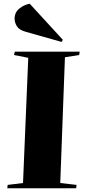

<svg xmlns="http://www.w3.org/2000/svg" viewBox="-20 -1006 457 1026"><path d="M131 -697 55 -712 59 -730H406L403 -712L327 -700L302 -28L389 -18L387 0H19L21 -18L103 -28ZM316 -793 309 -782 118 -836Q82 -846 70 -866Q58 -886 58 -906Q58 -940 83.5 -960.5Q109 -981 139 -986Z"/></svg>

Font: Literata 72pt ExtraBold
Style: Italic
Weight: 800
Italic angle: -2°
Designer: Latin by Veronika Burian and Jose Scaglione. Greek by Irene Vlachou. Cyrillic by Vera Evstafieva
Foundry: TypeTogether
Version: Version 3.002